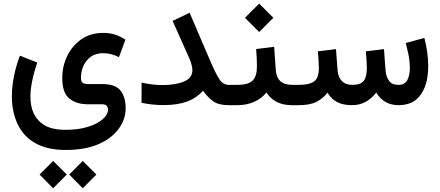

<svg xmlns="http://www.w3.org/2000/svg" viewBox="-20 -579 2422 1057"><path d="M361.3 381.8 435.5 307.1 510.7 381.8 435.5 457.5ZM197.8 381.8 272.5 307.1 347.7 381.8 272.5 457.5ZM341.8 246.6Q239.7 246.6 173.6 208.7Q107.4 170.9 75.7 101.6Q45.4 34.2 45.4 -46.4Q45.4 -154.3 89.4 -272.5L185.1 -234.9Q147.5 -122.1 147.5 -46.9Q147.5 64.9 225.6 110.8Q268.1 135.7 341.8 135.7Q410.6 135.7 463.6 119.4Q516.6 103 546.4 76.2Q574.7 50.8 574.7 25.4Q574.7 12.2 567.1 3.7Q559.6 -4.9 543 -4.9H463.9Q400.9 -4.9 362.3 -36.1Q322.8 -66.9 322.8 -149.4Q322.8 -215.8 350.6 -272.2Q378.4 -328.6 428.7 -363.3Q479.5 -397.9 548.3 -397.9Q616.2 -397.9 670.4 -360.4L634.8 -264.2Q592.8 -286.1 548.8 -286.1Q490.7 -286.1 458.5 -246.6Q425.8 -207.5 425.8 -149.4Q425.8 -130.9 434.8 -123.5Q443.8 -116.2 464.8 -116.2H542.5Q616.7 -116.2 644.5 -79.1Q671.9 -41.5 671.9 16.1Q671.9 78.1 633.1 130.6Q594.2 183.1 522 214.8Q447.3 246.6 341.8 246.6Z M1039.1 -192.4Q1039.1 -219.7 1021 -260.7L930.2 -463.9L1023.9 -508.8L1139.2 -239.7Q1167.5 -173.8 1188 -142.6Q1207.5 -111.8 1240.7 -111.8H1261.2V0H1240.7Q1184.1 0 1154.3 -21Q1124 -42.5 1097.7 -79.6Q1062 -39.1 1009.5 -19.8Q957 -0.5 881.3 -0.5Q815.4 -0.5 759.3 -13.2V-124.5Q817.4 -110.8 874 -110.8Q947.8 -110.8 993.2 -130.4Q1039.1 -149.4 1039.1 -192.4Z M1390.1 -309.1 1489.3 -321.3 1498 -195.8Q1502.9 -111.8 1587.9 -111.8H1598.1V0H1586.9Q1491.7 0 1446.8 -69.8Q1419.4 -35.6 1377.9 -17.8Q1336.4 0 1288.6 0H1241.7V-111.8H1288.6Q1346.2 -111.8 1370.4 -135.3Q1394.5 -158.7 1394.5 -212.9Q1394.5 -253.9 1390.1 -309.1ZM1328.6 -481 1406.7 -559.1 1484.9 -481 1406.7 -402.8Z M1918.9 0Q1867.7 0 1835.4 -17.3Q1803.2 -34.7 1782.7 -68.8Q1758.8 -37.1 1721.7 -18.1Q1686 0 1623.5 0H1578.6V-111.8H1624.5Q1683.1 -111.8 1709.5 -130.9Q1735.4 -149.4 1735.4 -206.1Q1735.4 -234.9 1730 -296.4L1829.6 -308.6L1838.4 -193.4Q1840.8 -155.3 1861.3 -133.5Q1881.8 -111.8 1919.9 -111.8Q1966.3 -111.8 1983.4 -134.8Q1999.5 -157.2 1999.5 -206.1Q1999.5 -234.9 1994.1 -296.4L2093.8 -308.6L2102.5 -193.4Q2104.5 -158.2 2121.1 -135.3Q2136.2 -111.8 2173.8 -111.8Q2209 -111.8 2223.1 -139.2Q2236.3 -166.5 2236.3 -203.1Q2236.3 -240.7 2228 -282.2Q2220.7 -316.4 2213.9 -342.3L2316.4 -370.1Q2337.4 -288.6 2337.4 -215.8Q2337.4 -87.4 2271.5 -30.8Q2235.8 -1 2174.8 0Q2092.8 0 2051.3 -69.3Q1997.1 0 1918.9 0Z"/></svg>

Font: Vazirmatn UI FD NL Medium
Style: Regular
Weight: 500
Designer: Saber Rastikerdar
Foundry: Saber Rastikerdar
Version: Version 33.003